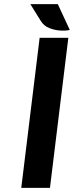

<svg xmlns="http://www.w3.org/2000/svg" viewBox="-20 -910 358 930"><path d="M83 0 172 -727H311L222 0ZM318 -765Q300.5 -760.5 272.8 -762Q245 -763.5 218.5 -774.2Q192 -785 178 -808L127 -890H260Z"/></svg>

Font: Expletus Sans
Style: Bold Italic
Weight: 700
Italic angle: -7°
Version: Version 7.500